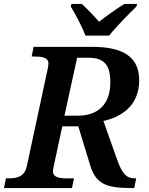

<svg xmlns="http://www.w3.org/2000/svg" viewBox="-42 -951 753 971"><path d="M390 -771H510C548 -819 609 -880 648 -918L651 -931H587C550 -909 495 -869 459 -841C435 -869 397 -908 372 -931H319L316 -918C339 -880 374 -815 390 -771ZM-22 0H322L332 -49H299C257 -49 226 -54 226 -85C226 -92 228 -105 232 -121L273 -312H354L414 -115C443 -21 494 0 622 0H637L647 -49H639C596 -49 575 -75 551 -142L481 -339C564 -358 662 -410 662 -546C662 -659 585 -714 427 -714H128L118 -665H131C173 -665 203 -660 203 -629C203 -623 201 -611 198 -597L94 -112C83 -57 44 -49 1 -49H-12ZM352 -366H284L348 -659H405C481 -659 516 -627 516 -535C516 -414 444 -366 352 -366Z"/></svg>

Font: Noto Serif SemiBold
Style: Italic
Weight: 600
Italic angle: -12°
Designer: Monotype Design Team
Foundry: Monotype Imaging Inc.
Version: Version 2.014